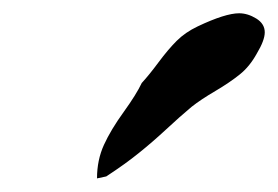

<svg xmlns="http://www.w3.org/2000/svg" viewBox="-20 -758 413 285"><path d="M335 -738.3Q347.7 -738.3 360.4 -730.5Q373 -722.7 373 -710Q373 -698.2 361.3 -678.7Q350.6 -659.2 335.9 -647.5Q321.3 -635.7 299.8 -623Q278.3 -610.4 264.6 -599.6Q247.1 -585 226.6 -565.9Q206.1 -546.9 186 -530.8Q166 -514.6 137.7 -496.1L124 -493.2Q124 -520.5 134.3 -543Q144.5 -565.4 163.6 -591.8Q182.6 -618.2 190.4 -634.8Q201.2 -646.5 215.3 -665.5Q229.5 -684.6 242.2 -697.3Q254.9 -710 273.4 -718.8Q314.5 -738.3 335 -738.3Z"/></svg>

Font: Essays1743
Style: Italic
Weight: 500
Italic angle: -10°
Designer: Based on the typeface in a 1743 English translation of the essays of Montaigne.  PostScript/TrueType font designed by Jo
Version: Version 002.100